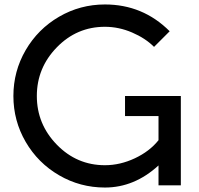

<svg xmlns="http://www.w3.org/2000/svg" viewBox="-20 -830 890 860"><path d="M740 -690 670 -620Q631 -659 571.5 -684.5Q512 -710 450 -710Q324 -710 234.5 -618Q145 -526 145 -400Q145 -274 234.5 -182Q324 -90 450 -90Q518 -90 584 -121Q650 -152 690 -202V-310H540V-400H790V0H690V-89Q582 10 450 10Q339 10 244.5 -45Q150 -100 95 -194.5Q40 -289 40 -400Q40 -511 95 -605.5Q150 -700 244.5 -755Q339 -810 450 -810Q620 -810 740 -690Z"/></svg>

Font: Laverick
Style: Regular
Weight: 400
Designer: Daniel Pimley
Foundry: Daniel Pimley
Version: Version 1.000;PS 001.001;hotconv 1.0.56